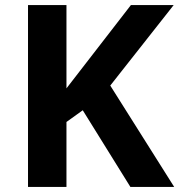

<svg xmlns="http://www.w3.org/2000/svg" viewBox="-20 -734 704 754"><path d="M90 -714H241V-387L494 -714H662L413 -398L664 0H492L305 -301L241 -255V0H90Z"/></svg>

Font: OpenSansMMV
Style: Bold
Weight: 700
Foundry: Ascender Corporation
Version: Version 4.001